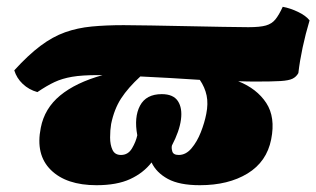

<svg xmlns="http://www.w3.org/2000/svg" viewBox="-20 -538 931 565"><path d="M264 7Q175 7 129.5 -38Q84 -83 100 -162Q111 -219 157 -257Q203 -295 282 -317Q275 -317 268 -317Q221 -317 192 -312Q163 -307 140.5 -296.5Q118 -286 90 -267Q65 -274 47 -291Q29 -308 22 -331Q63 -376 99 -403Q135 -430 171.5 -443Q208 -456 250 -460Q292 -464 344 -464Q376 -464 426 -463Q476 -462 531 -461Q586 -460 634.5 -459Q683 -458 711 -458Q745 -458 762.5 -463Q780 -468 790.5 -481Q801 -494 812 -518Q834 -514 857 -503Q880 -492 891 -478Q879 -438 870.5 -398Q862 -358 858 -323Q852 -312 841 -306.5Q830 -301 805.5 -299.5Q781 -298 731 -298Q708 -298 681 -299Q736 -277 763.5 -235Q791 -193 778 -128Q765 -62 708.5 -27.5Q652 7 568 7Q508 7 474 -11.5Q440 -30 426 -60Q402 -29 363 -11Q324 7 264 7ZM486 -110Q484 -103 487 -92.5Q490 -82 506 -82Q527 -82 543.5 -101.5Q560 -121 571 -149Q582 -177 587 -203Q593 -233 588 -257Q583 -281 568 -303Q524 -306 479.5 -308.5Q435 -311 393 -313Q357 -280 336.5 -248.5Q316 -217 307 -173Q304 -155 304 -133.5Q304 -112 311 -97Q318 -82 336 -82Q357 -82 368.5 -101.5Q380 -121 384 -140Q374 -193 392 -227Q410 -261 456 -261Q490 -261 503.5 -240.5Q517 -220 512.5 -186Q508 -152 486 -110Z"/></svg>

Font: Vollkorn Black
Style: Italic
Weight: 900
Italic angle: -11°
Designer: Friedrich Althausen
Foundry: Friedrich Althausen
Version: Version 5.000; ttfautohint (v1.8.3)